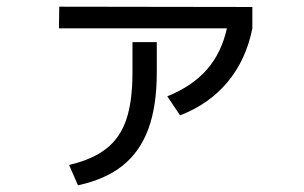

<svg xmlns="http://www.w3.org/2000/svg" viewBox="-20 -556 904 571"><path d="M374 -340.8V-430.7H446.3V-340.8Q446.3 -241.2 421.4 -173.1Q396.5 -105 345 -63.7Q293.5 -22.5 211.9 -4.9L185.5 -65.4Q255.9 -82 296.6 -114.3Q337.4 -146.5 355.7 -200.7Q374 -254.9 374 -340.8ZM654.8 -471.7H155.3L156.2 -536.1L730.5 -535.2V-471.7Q711.9 -378.4 657.2 -312.5Q602.5 -246.6 515.6 -212.9L477.5 -269.5Q552.2 -299.8 595.5 -349.4Q638.7 -398.9 654.8 -471.7Z"/></svg>

Font: Pretendard GOV
Style: Regular
Weight: 400
Designer: Base glyphs from Inter by Rasmus Andersson; Hangeul glyphs from Noto Sans CJK(Source Han Sans) by Jang Soo-young and Kan
Foundry: Kil Hyung-jin
Version: Version 1.309